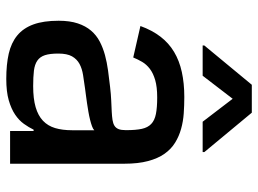

<svg xmlns="http://www.w3.org/2000/svg" viewBox="-125 -682 819 609"><g transform="rotate(90 284.5 -377.5)"><path d="M45.8 -154.1Q45.8 -189.6 54.2 -214.7Q62.5 -239.7 77.1 -256.7Q91.6 -273.8 111.7 -284.3Q131.7 -294.7 154.8 -301Q177.9 -307.2 203.5 -310.7Q229 -314.3 255 -317.1Q279.5 -320 299.2 -320.8Q318.9 -321.7 334.2 -322.4Q349.4 -323.2 360.6 -324.9Q371.8 -326.7 378.9 -331.1Q386 -335.6 389.4 -343.9Q392.8 -352.3 392.8 -366.5V-369Q392.8 -398.8 388.7 -417.8Q384.6 -436.8 373.2 -447.6Q361.9 -458.5 341.6 -462.5Q321.4 -466.6 289.1 -466.6Q255.7 -466.6 233.8 -460.2Q212 -453.8 198.2 -443.2Q184.3 -432.5 176.3 -418.9Q168.3 -405.2 162.3 -390.6L62.5 -413.4Q76 -450.6 96.4 -477.1Q116.8 -503.6 144.7 -520.2Q172.6 -536.9 208.3 -544.7Q244 -552.6 287.6 -552.6Q313.9 -552.6 339.7 -550.8Q365.4 -549 388.8 -542.4Q412.3 -535.9 432.5 -523.4Q452.8 -511 467.7 -489.9Q482.6 -468.8 490.9 -437.5Q499.3 -406.2 499.3 -362.2V0H395.6V-74.6H391.3Q383.9 -59.3 372.9 -43.9Q361.9 -28.4 343.6 -16Q325.3 -3.6 297.9 4.3Q270.6 12.1 230.1 12.1Q184.7 12.1 150.2 4.3Q115.8 -3.6 92.5 -22.7Q69.2 -41.9 57.5 -73.9Q45.8 -105.8 45.8 -154.1ZM253.2 -73.2Q293 -73.2 319.8 -81Q346.6 -88.8 362.9 -104.2Q379.3 -119.7 386.2 -142.8Q393.1 -165.8 393.1 -196.7V-267Q389.2 -263.1 380.5 -259.9Q371.8 -256.7 359.9 -253.7Q348 -250.7 334.5 -248.4Q321 -246.1 307.7 -244.1Q294.4 -242.2 282.3 -240.6Q270.2 -239 261.7 -237.9Q238.6 -234.7 218.2 -231.5Q197.8 -228.3 182.7 -220.2Q167.6 -212 158.7 -196.4Q149.9 -180.8 149.9 -152.7Q149.9 -126.4 155 -110.6Q160.2 -94.8 172.2 -86.5Q184.3 -78.1 204.2 -75.6Q224.1 -73.2 253.2 -73.2ZM248.9 -766.7H337.4L462.4 -616.1V-610.8H366.1L293.3 -706L220.2 -610.8H124.3V-616.1Z"/></g></svg>

Font: Cannonade Med
Style: Regular
Weight: 500
Designer: Rasmus Andersson
Foundry: rsms
Version: Version 3.012;git-f93a4a705